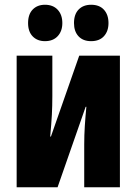

<svg xmlns="http://www.w3.org/2000/svg" viewBox="-20 -787 574 807"><path d="M50 0V-553H200V-383Q200 -342 198 -304.5Q196 -267 191 -213H194L313 -553H484V0H334V-180Q334 -219 336.5 -258Q339 -297 343 -338H340L222 0ZM98 -690Q98 -727 117.5 -747Q137 -767 169 -767Q203 -767 222.5 -746Q242 -725 242 -690Q242 -656 222.5 -635Q203 -614 169 -614Q137 -614 117.5 -634Q98 -654 98 -690ZM291 -690Q291 -727 310.5 -747Q330 -767 363 -767Q398 -767 417 -746Q436 -725 436 -690Q436 -656 417 -635Q398 -614 363 -614Q329 -614 310 -634.5Q291 -655 291 -690Z"/></svg>

Font: Noto Sans ExtraCondensed Black
Style: Regular
Weight: 900
Width: 2
Designer: Monotype Design Team
Foundry: Monotype Imaging Inc.
Version: Version 2.013; ttfautohint (v1.8.4.7-5d5b)